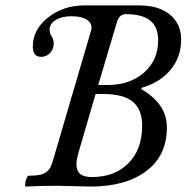

<svg xmlns="http://www.w3.org/2000/svg" viewBox="-20 -686 689 709"><path d="M75.2 2.9Q71.8 1.5 72.8 -7.3Q73.7 -16.1 77.9 -26.6Q82 -37.1 85.9 -37.1Q111.3 -37.1 127.2 -40.3Q143.1 -43.5 152.6 -51.8Q162.1 -60.1 166.5 -68.8Q170.9 -77.6 175.8 -94.2L315.9 -571.8Q323.2 -596.2 304 -611.1Q284.7 -626 243.2 -626Q207.5 -626 185.3 -612.1Q163.1 -598.1 163.1 -576.2Q163.1 -562.5 170.9 -551.8Q178.2 -540 178.2 -525.9Q178.2 -503.9 164.6 -490Q150.9 -476.1 131.8 -476.1Q101.1 -476.1 101.1 -514.2Q101.1 -577.1 157.7 -621.6Q214.4 -666 291 -666H495.1Q565.9 -666 607.4 -632.1Q648.9 -598.1 648.9 -540Q648.9 -475.1 609.6 -428Q570.3 -380.9 502.9 -361.8L502 -356.9Q550.3 -328.1 573.2 -293.7Q596.2 -259.3 596.2 -213.9Q596.2 -111.8 520.3 -54.4Q444.3 2.9 314 2.9Q293.9 2.9 253.2 1.5Q212.4 0 191.9 0Q133.8 0 75.2 2.9ZM342.8 -372.1H377.9Q459 -372.1 511.5 -417.7Q564 -463.4 564 -537.1Q564 -586.4 534.7 -610.1Q505.4 -633.8 443.8 -633.8Q419.9 -633.8 411.1 -602.1ZM319.8 -32.2Q403.8 -32.2 454.3 -83.3Q504.9 -134.3 504.9 -221.2Q504.9 -282.2 470.2 -310.5Q435.5 -338.9 360.8 -338.9H333L270 -123Q262.2 -94.7 262.2 -79.1Q262.2 -55.7 275.9 -43.9Q289.6 -32.2 319.8 -32.2Z"/></svg>

Font: Junicode SmCond Medium
Style: Italic
Weight: 500
Width: 4
Italic angle: -11°
Designer: Peter S. Baker
Version: Version 2.206